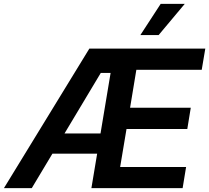

<svg xmlns="http://www.w3.org/2000/svg" viewBox="-60 -981 1090 1001"><path d="M-39.6 0 405.8 -727.5H1010.3L991.7 -617.2H650.9L618.2 -419.4H934.6L916.5 -308.6H599.6L566.4 -110.4H910.2L892.1 0H416.5L516.6 -600.6H465.3L105.5 0ZM153.8 -179.7 171.4 -285.2H538.1L520 -179.7ZM671.9 -798.3 777.8 -960.9H903.3L767.1 -798.3Z"/></svg>

Font: Inter Tight SemiBold
Style: Italic
Weight: 600
Italic angle: -9.39999°
Designer: Rasmus Andersson
Foundry: rsms
Version: Version 3.004